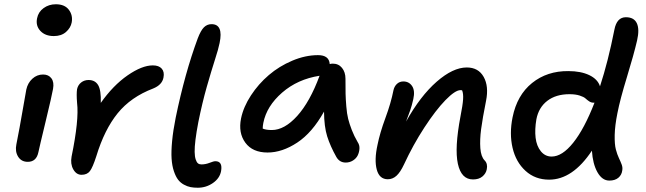

<svg xmlns="http://www.w3.org/2000/svg" viewBox="-20 -797 3044 905"><path d="M233.9 -627Q192.9 -627 170.2 -651.4Q147.5 -675.8 154.8 -710.9Q160.6 -740.7 185.5 -758.8Q210.4 -776.9 243.2 -776.9Q285.2 -776.9 304.7 -750.7Q324.2 -724.6 317.9 -690.9Q313 -665.5 291 -646.2Q269 -627 233.9 -627ZM110.8 -34.2Q80.6 -34.2 65.4 -58.6Q50.3 -83 57.1 -116.2Q72.8 -195.3 85.7 -271.2Q98.6 -347.2 104 -375Q110.8 -406.2 132.6 -426Q154.3 -445.8 183.1 -445.8Q209 -445.8 222.4 -427.7Q235.8 -409.7 230 -377.9Q224.6 -346.7 195.1 -224.4Q165.5 -102.1 161.1 -80.1Q151.9 -34.2 110.8 -34.2Z M364.3 26.9Q339.8 26.9 325.4 1.2Q311 -24.4 317.4 -59.1Q353 -231.9 343.3 -312Q339.8 -354.5 343.3 -377Q347.7 -396.5 362.5 -408.2Q377.4 -419.9 397.5 -419.9Q428.2 -419.9 442.6 -395.8Q457 -371.6 455.1 -312Q513.2 -394.5 581.3 -441.7Q649.4 -488.8 700.2 -488.8Q729 -488.8 742.4 -473.4Q755.9 -458 750.5 -431.2Q744.1 -397 702.1 -379.9Q596.7 -339.8 534.4 -262.9Q472.2 -186 434.1 -61Q417 -7.8 403.8 9.5Q390.6 26.9 364.3 26.9Z M912.1 87.9Q893.6 87.9 878.2 85Q862.8 82 846.7 73.2Q830.6 64.5 819.3 49.8Q808.1 35.2 799.6 9.8Q791 -15.6 788.8 -49.3Q786.6 -83 791.3 -132.3Q795.9 -181.6 808.1 -242.2Q851.1 -451.2 912.1 -616.2Q926.3 -653.3 941.2 -668.2Q956.1 -683.1 977.1 -683.1Q1033.7 -683.1 1015.1 -594.2Q1009.3 -565.4 992.9 -514.9Q976.6 -464.4 954.8 -388.2Q933.1 -312 915 -222.2Q905.8 -174.3 901.4 -138.7Q897 -103 897.5 -81.1Q897.9 -59.1 902.3 -45.7Q906.7 -32.2 913.1 -27.1Q919.4 -22 929.2 -22Q948.7 -22 967.8 -29.5Q986.8 -37.1 995.1 -37.1Q1030.3 -37.1 1022 9.8Q1015.6 43.5 983.6 65.7Q951.7 87.9 912.1 87.9Z M1241.2 -78.1Q1170.4 -78.1 1136.5 -124.3Q1102.5 -170.4 1116.2 -238.8Q1127.4 -293 1162.8 -347.2Q1198.2 -401.4 1247.1 -443.1Q1295.9 -484.9 1357.7 -511Q1419.4 -537.1 1479 -537.1Q1531.2 -537.1 1534.2 -495.1Q1542 -497.1 1548.3 -497.1Q1575.7 -497.1 1592 -477.1Q1608.4 -457 1608.4 -425.8Q1608.4 -378.9 1608.9 -355.2Q1609.4 -331.5 1612.3 -295.9Q1615.2 -260.3 1621.1 -236.8Q1627 -213.4 1638.2 -184.3Q1649.4 -155.3 1666 -127Q1675.3 -113.3 1674.3 -96.4Q1673.3 -79.6 1666.3 -64.9Q1659.2 -50.3 1643.8 -40.5Q1628.4 -30.8 1609.4 -30.8Q1580.6 -30.8 1565.4 -57.1Q1536.6 -108.4 1522.2 -154.3Q1507.8 -200.2 1507.3 -271Q1451.7 -171.4 1380.9 -124.8Q1310.1 -78.1 1241.2 -78.1ZM1221.2 -217.8Q1218.3 -203.1 1218.3 -190.9Q1233.9 -184.1 1261.2 -184.1Q1320.8 -184.1 1380.9 -250.5Q1440.9 -316.9 1486.3 -439.9Q1382.8 -423.8 1309.8 -360.4Q1236.8 -296.9 1221.2 -217.8Z M2209.5 48.8Q2154.3 48.8 2138.2 -24.9Q2122.1 -98.6 2150.4 -248Q2161.1 -301.8 2162.8 -328.6Q2164.6 -355.5 2158.2 -371.1Q2156.2 -372.1 2150.4 -372.1Q2125.5 -372.1 2079.6 -325Q2033.7 -277.8 1980.2 -195.8Q1926.8 -113.8 1884.3 -22Q1866.7 15.6 1848.6 31.7Q1830.6 47.9 1808.1 47.9Q1768.1 47.9 1755.9 2.4Q1743.7 -43 1759.3 -113.8Q1770.5 -169.9 1796.6 -240.7Q1822.8 -311.5 1834.5 -371.1Q1838.4 -389.6 1850.8 -401.4Q1863.3 -413.1 1881.3 -413.1Q1907.7 -413.1 1922.4 -391.4Q1937 -369.6 1928.2 -330.1Q1925.3 -316.4 1921.1 -301.5Q1917 -286.6 1913.6 -277.1Q1910.2 -267.6 1903.6 -250.2Q1897 -232.9 1894 -224.1Q1961.4 -344.7 2038.3 -411.9Q2115.2 -479 2180.2 -479Q2234.9 -479 2259.8 -434.6Q2284.7 -390.1 2271 -321.8Q2254.4 -238.8 2247.8 -188.5Q2241.2 -138.2 2244.1 -98.4Q2247.1 -58.6 2264.2 -41Q2279.8 -25.4 2274.4 1Q2270.5 21 2253.9 34.9Q2237.3 48.8 2209.5 48.8Z M2568.4 49.8Q2502.4 49.8 2457 8.3Q2411.6 -33.2 2396 -100.1Q2380.4 -167 2396 -244.1Q2417 -348.6 2488 -405.8Q2559.1 -462.9 2659.2 -461.9Q2717.8 -461.9 2757.6 -442.9Q2797.4 -423.8 2808.1 -390.1Q2846.2 -506.3 2876 -657.2Q2887.2 -715.8 2930.2 -715.8Q2968.3 -715.8 2981.7 -687.5Q2995.1 -659.2 2982.9 -606Q2967.3 -539.1 2935.1 -433.8Q2902.8 -328.6 2890.1 -263.2Q2878.4 -205.1 2877.4 -160.9Q2876.5 -116.7 2882.8 -92.8Q2889.2 -68.8 2897.2 -52Q2905.3 -35.2 2910.4 -21.2Q2915.5 -7.3 2913.1 5.9Q2910.6 27.3 2894.8 40.8Q2878.9 54.2 2852.1 54.2Q2818.4 54.2 2796.1 14.9Q2773.9 -24.4 2770 -86.9Q2679.2 49.8 2568.4 49.8ZM2508.3 -234.9Q2500 -186.5 2504.6 -147.5Q2509.3 -108.4 2529.5 -83.7Q2549.8 -59.1 2580.1 -59.1Q2629.9 -59.1 2682.1 -124.5Q2734.4 -189.9 2782.2 -313H2777.3Q2766.6 -313 2757.1 -319.3Q2747.6 -325.7 2739.7 -333Q2731.9 -340.3 2712.2 -346.7Q2692.4 -353 2664.1 -353Q2600.6 -353 2559.8 -321.8Q2519 -290.5 2508.3 -234.9Z"/></svg>

Font: Shantell Sans Irregular Bouncy
Style: Italic
Weight: 500
Italic angle: -11.31°
Designer: Stephen Nixon, Anya Danilova, Shantell Martin
Foundry: Arrow Type
Version: Version 1.006;[9816181b4]